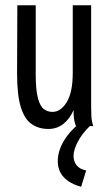

<svg xmlns="http://www.w3.org/2000/svg" viewBox="-20 -480 415 731"><path d="M164 11Q127 11 100 -8Q73 -27 59 -73Q45 -119 45 -200L46 -460H116V-198Q116 -137 124.5 -106Q133 -75 147 -64.5Q161 -54 180 -54Q211 -54 234 -91Q257 -128 257 -203V-460H327V-72Q327 -53 328 -35.5Q329 -18 335 0H269Q263 -16 261.5 -30.5Q260 -45 260 -61Q246 -28 221.5 -8.5Q197 11 164 11ZM308 169 289 231Q247 220 223.5 195.5Q200 171 200 133Q200 94 224.5 54Q249 14 295 -20L322 0Q293 28 276.5 59Q260 90 260 114Q260 134 271.5 149Q283 164 308 169Z"/></svg>

Font: Inconsolata Condensed Medium
Style: Regular
Weight: 500
Width: 3
Monospace: yes
Designer: Raph Levien, Cyreal, Brenton Simpson
Foundry: Raph Levien, Cyreal, Google
Version: Version 3.100; ttfautohint (v1.8.4.7-5d5b)